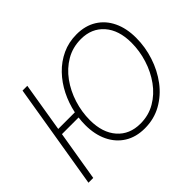

<svg xmlns="http://www.w3.org/2000/svg" viewBox="-155 -989 1250 1250"><g transform="rotate(-45 470.0 -364.0)"><path d="M200.7 -727.1 144.5 -386.2H297.4Q312 -456.5 343.8 -519.8Q375.5 -583 422.9 -632.1Q470.2 -681.2 531 -709.5Q591.8 -737.8 664.6 -737.8Q744.1 -737.8 802.2 -701.7Q860.4 -665.5 891.6 -600.1Q922.9 -534.7 922.9 -447.3Q922.9 -362.3 896.2 -280.8Q869.6 -199.2 820.3 -133.5Q771 -67.9 701.4 -28.8Q631.8 10.3 545.9 10.3Q465.8 10.3 407.7 -25.9Q349.6 -62 318.1 -127.4Q286.6 -192.9 286.6 -279.8Q286.6 -312.5 291 -345.2H137.7L80.1 0.5H36.1L156.7 -727.1ZM547.9 -31.7Q623.5 -31.7 684.8 -67.6Q746.1 -103.5 789.3 -163.3Q832.5 -223.1 855.7 -296.9Q878.9 -370.6 878.9 -446.3Q878.9 -562 820.1 -628.9Q761.2 -695.8 663.1 -695.8Q586.4 -695.8 525.1 -659.9Q463.9 -624 420.4 -564Q377 -503.9 353.8 -430.2Q330.6 -356.4 330.6 -280.8Q330.6 -165.5 389.2 -98.6Q447.8 -31.7 547.9 -31.7Z"/></g></svg>

Font: Inter Display ExtraLight
Style: Italic
Weight: 200
Italic angle: -9.39999°
Designer: Rasmus Andersson
Foundry: rsms
Version: Version 4.000;git-a52131595